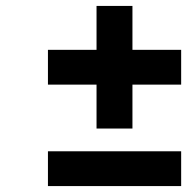

<svg xmlns="http://www.w3.org/2000/svg" viewBox="-20 -628 655 648"><path d="M305.8 -194.2V-342.4H141.8V-459.8H305.8V-608H427V-459.8H591.4V-342.4H427V-194.2ZM141.8 0V-117.4H591.4V0Z"/></svg>

Font: Overpass
Style: Italic
Weight: 400
Italic angle: -10°
Designer: Delve Withrington, Dave Bailey, Thomas Jockin
Foundry: Delve Fonts LLC
Version: Version 4.000